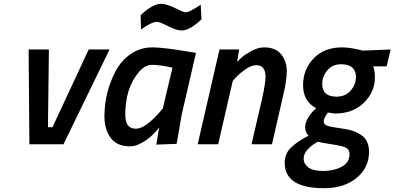

<svg xmlns="http://www.w3.org/2000/svg" viewBox="-20 -761 2081 1013"><path d="M131 -500H238L233 -90H257L448 -500H558L315 0H135Z M666 11Q597 11 564 -33.5Q531 -78 531 -145.5Q531 -213 546.5 -273Q562 -333 591 -387.5Q620 -442 670.5 -476.5Q721 -511 784 -511Q840 -511 972 -489L1014 -482L939 -158L912 -2L805 2Q816 -70 820 -89Q773 -27 713 0Q689 11 666 11ZM890 -404Q822 -419 782 -419Q742 -419 707 -374Q641 -291 641 -156Q641 -119 654.5 -100.5Q668 -82 696.5 -82Q725 -82 759 -108.5Q793 -135 816 -162L839 -189ZM937 -600Q913 -600 867 -623Q821 -646 809 -646Q785 -646 739 -616L724 -605L722 -681Q786 -741 830 -741Q858 -741 903.5 -718.5Q949 -696 959 -696Q977 -696 1023 -726L1039 -736L1043 -659Q981 -600 937 -600Z M1373 -511Q1434 -511 1463.5 -474.5Q1493 -438 1493 -385.5Q1493 -333 1472 -249L1415 0H1307L1363 -241Q1381 -325 1381 -355Q1381 -385 1369.5 -401Q1358 -417 1332.5 -417Q1307 -417 1277 -396.5Q1247 -376 1227 -355L1208 -334L1131 0H1023L1138 -500H1242L1231 -434Q1239 -443 1252 -455.5Q1265 -468 1302.5 -489.5Q1340 -511 1373 -511Z M1691 232Q1482 232 1482 98Q1482 49 1517 16Q1552 -17 1608 -45Q1590 -63 1590 -88.5Q1590 -114 1604.5 -138Q1619 -162 1633 -176L1648 -190Q1579 -227 1579 -311Q1579 -395 1635 -453Q1691 -511 1784 -511Q1824 -511 1877 -498L1894 -494L2041 -500L2020 -411H1949Q1958 -388 1958 -352Q1958 -276 1900 -219Q1842 -162 1748 -162L1710 -167Q1688 -138 1688 -121Q1688 -104 1706.5 -97.5Q1725 -91 1788 -82.5Q1851 -74 1889 -46.5Q1927 -19 1927 40Q1927 124 1861 178Q1795 232 1691 232ZM1824 52Q1824 28 1806 18.5Q1788 9 1731.5 0.5Q1675 -8 1657 -13Q1629 1 1605.5 25Q1582 49 1582 76Q1582 103 1606.5 122Q1631 141 1686 141Q1741 141 1782.5 119Q1824 97 1824 52ZM1756 -251Q1802 -251 1830 -283Q1858 -315 1858 -354Q1858 -422 1779 -422Q1735 -422 1707.5 -390.5Q1680 -359 1680 -318Q1680 -251 1756 -251Z"/></svg>

Font: Titillium Web
Style: SemiBold Italic
Weight: 600
Italic angle: -13°
Version: Version 1.001;PS 57.000;hotconv 1.0.70;makeotf.lib2.5.55311